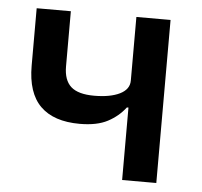

<svg xmlns="http://www.w3.org/2000/svg" viewBox="-43 -565 642 610"><g transform="rotate(5 277.5 -260.0)"><path d="M368 -231H363Q341 -202 307 -184Q273 -166 218 -166Q135 -166 92.5 -208Q50 -250 50 -337V-520H159V-344Q159 -300 182 -279.5Q205 -259 256 -259Q307 -259 337.5 -274Q368 -289 368 -317V-520H477V0H368Z"/></g></svg>

Font: IBMPlexSans-Medium
Style: Regular
Weight: 500
Designer: Mike Abbink, Paul van der Laan, Pieter van Rosmalen
Foundry: Bold Monday
Version: Version 3.1